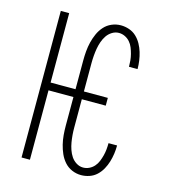

<svg xmlns="http://www.w3.org/2000/svg" viewBox="-111 -832 823 930"><g transform="rotate(15 300.0 -367.5)"><path d="M381 8Q357 8 335 -1.5Q313 -11 297.5 -28.5Q282 -46 272.5 -67.5Q263 -89 257.5 -111.5Q252 -134 250 -157.5Q248 -181 248 -205V-348H123V0H81V-735H123V-387H248V-530Q248 -554 250 -577.5Q252 -601 257.5 -623.5Q263 -646 272.5 -667.5Q282 -689 297.5 -706.5Q313 -724 335 -733.5Q357 -743 381 -743Q402 -743 422.5 -736Q443 -729 458.5 -714.5Q474 -700 484.5 -681Q495 -662 501 -642Q507 -622 510 -601Q513 -580 513 -559H470Q470 -574 468.5 -590Q467 -606 463 -621.5Q459 -637 453 -652Q447 -667 436.5 -679Q426 -691 411.5 -698Q397 -705 381 -705Q363 -705 347 -695Q331 -685 321 -670Q311 -655 305 -637.5Q299 -620 296 -602.5Q293 -585 291.5 -566.5Q290 -548 290 -530V-387H410V-348H290V-205Q290 -187 291.5 -168.5Q293 -150 296 -132.5Q299 -115 305 -97.5Q311 -80 321 -65Q331 -50 347 -40Q363 -30 381 -30Q397 -30 411.5 -37Q426 -44 436.5 -56Q447 -68 453 -83Q459 -98 463 -113.5Q467 -129 468.5 -145Q470 -161 470 -176H513Q513 -155 510 -134Q507 -113 501 -93Q495 -73 484.5 -54Q474 -35 458.5 -20.5Q443 -6 422.5 1Q402 8 381 8Z"/></g></svg>

Font: Iosevka SS04 XLt Ex
Style: Regular
Weight: 200
Width: 7
Monospace: yes
Designer: Belleve Invis
Foundry: Belleve Invis
Version: Version 19.0.0; ttfautohint (v1.8.4)